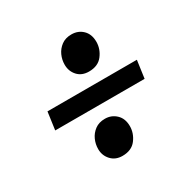

<svg xmlns="http://www.w3.org/2000/svg" viewBox="-121 -638 741 744"><g transform="rotate(-30 250.0 -266.5)"><path d="M47 -229 58 -308H458L447 -229ZM224 -13Q193 -13 174 -33.5Q155 -54 155 -83Q155 -105 164 -125Q173 -145 191 -158.5Q209 -172 236 -172Q265 -172 285.5 -152.5Q306 -133 306 -99Q306 -67 285.5 -40Q265 -13 224 -13ZM275 -361Q243 -361 224.5 -381.5Q206 -402 206 -431Q206 -453 215 -473Q224 -493 242 -506.5Q260 -520 287 -520Q317 -520 337 -500.5Q357 -481 357 -447Q357 -415 336.5 -388Q316 -361 275 -361Z"/></g></svg>

Font: Faustina
Style: Bold Italic
Weight: 700
Italic angle: -8°
Designer: Alfonso Garcia
Foundry: http://www.omnibus-type.com
Version: Version 1.200